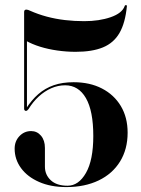

<svg xmlns="http://www.w3.org/2000/svg" viewBox="-20 -750 572 780"><path d="M39.5 -146Q39.5 -176.5 59 -197Q78.5 -217.5 106.5 -217.5Q130.5 -217.5 146.5 -198.8Q162.5 -180 162.5 -149V-73Q162.5 -40 186.2 -17.8Q210 4.5 254.5 4.5Q299.5 4.5 329.2 -47.5Q359 -99.5 359 -197.5Q359 -299.5 329 -351.5Q299 -403.5 244.5 -403.5Q215.5 -403.5 188.2 -391.5Q161 -379.5 137.5 -358Q114 -336.5 96 -307Q93 -303 90.5 -301.2Q88 -299.5 85 -299.5Q82 -299.5 80 -302Q78 -304.5 78 -307.5V-701.5Q78 -706 80.2 -708.5Q82.5 -711 87 -711Q90.5 -711 94 -709.8Q97.5 -708.5 102 -706.5Q134.5 -692 170 -682.5Q205.5 -673 243.8 -668.5Q282 -664 322 -664Q383 -664 429.8 -680.2Q476.5 -696.5 486.5 -725.5Q487 -727.5 488.8 -728.5Q490.5 -729.5 492 -729.5Q493.5 -729.5 494.5 -728.2Q495.5 -727 495.5 -725Q489 -657 465.5 -616.2Q442 -575.5 398.2 -557.5Q354.5 -539.5 287.5 -539.5Q250 -539.5 213 -544.8Q176 -550 143 -560.2Q110 -570.5 84.5 -585L89.5 -588.5V-307L85 -307.5Q108 -343.5 135.5 -367.5Q163 -391.5 198.2 -403.8Q233.5 -416 279 -416Q345 -416 394.2 -390.5Q443.5 -365 471 -319Q498.5 -273 498.5 -211Q498.5 -144 467.8 -94Q437 -44 380.8 -17Q324.5 10 249.5 10Q186 10 138.8 -10.8Q91.5 -31.5 65.5 -67Q39.5 -102.5 39.5 -146Z"/></svg>

Font: Fraunces 120pt SemiBold
Style: Regular
Weight: 600
Version: Version 1.000;[b76b70a41]